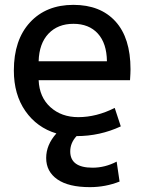

<svg xmlns="http://www.w3.org/2000/svg" viewBox="-20 -550 599 790"><path d="M139 -298H420Q419 -372 382.5 -412Q346 -452 282 -452Q218 -452 179.5 -411.5Q141 -371 139 -298ZM212 -1Q132 -25 84.5 -93Q37 -161 37 -260Q37 -386 103.5 -458Q170 -530 282 -530Q393 -530 455 -462Q517 -394 517 -265Q517 -250 515 -220H139Q142 -150 187.5 -109Q233 -68 302 -68Q377 -68 452 -106L477 -30Q391 10 295 10Q269 38 269 73Q269 140 361 140Q412 140 460 115L472 197Q414 220 350 220Q262 220 216 188Q170 156 170 100Q170 46 212 -1Z"/></svg>

Font: M PLUS 1p Medium
Style: Regular
Weight: 500
Version: Version 1.062